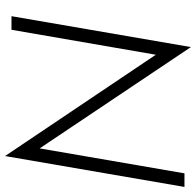

<svg xmlns="http://www.w3.org/2000/svg" viewBox="-28 -738 792 777"><g transform="rotate(90 368.5 -350.0)"><path d="M682 -700 581 -114 171 -726 46 0H101L202 -584L612 26L737 -700Z"/></g></svg>

Font: Jost Light
Style: Italic
Weight: 300
Italic angle: -5°
Version: Version 3.710